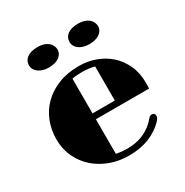

<svg xmlns="http://www.w3.org/2000/svg" viewBox="-168 -862 972 1008"><g transform="rotate(-30 317.5 -358.0)"><path d="M439.5 -601.6Q420.4 -601.6 404.8 -606.4Q389.2 -611.3 377.9 -619.6Q366.7 -627.9 360.6 -639.2Q354.5 -650.4 354.5 -663.6Q354.5 -675.8 359.6 -687Q364.7 -698.2 375.2 -706.8Q385.7 -715.3 402.3 -720.2Q418.9 -725.1 441.9 -725.1Q461.9 -725.1 477.8 -720Q493.7 -714.8 504.4 -706.1Q515.1 -697.3 520.8 -685.5Q526.4 -673.8 526.4 -660.6Q526.4 -635.3 503.2 -618.4Q480 -601.6 439.5 -601.6ZM194.3 -601.6Q175.3 -601.6 159.7 -606.4Q144 -611.3 132.6 -619.6Q121.1 -627.9 115 -639.2Q108.9 -650.4 108.9 -663.6Q108.9 -675.8 114 -687Q119.1 -698.2 129.9 -706.8Q140.6 -715.3 157 -720.2Q173.3 -725.1 196.3 -725.1Q216.8 -725.1 232.4 -720Q248 -714.8 258.8 -706.1Q269.5 -697.3 275.1 -685.5Q280.8 -673.8 280.8 -660.6Q280.8 -635.3 257.8 -618.4Q234.9 -601.6 194.3 -601.6ZM39.6 -254.9Q39.6 -312 59.3 -362.1Q79.1 -412.1 116.7 -449.5Q154.3 -486.8 209 -508.5Q263.7 -530.3 333.5 -530.3Q385.3 -530.3 432.4 -513.4Q479.5 -496.6 515.6 -464.4Q551.8 -432.1 573.5 -385.3Q595.2 -338.4 595.2 -278.3Q595.2 -270 595 -261.2Q594.7 -252.4 594.2 -243.2H272V-33.7Q288.6 -30.3 306.4 -28.6Q324.2 -26.9 336.4 -26.9Q388.2 -26.9 427.7 -42.2Q467.3 -57.6 496.6 -85Q501.5 -89.8 505.9 -94.5Q510.3 -99.1 513.7 -103Q520.5 -111.8 525.6 -115.2Q530.8 -118.7 537.6 -118.7Q546.4 -118.7 551.5 -114Q556.6 -109.4 556.6 -101.1Q556.6 -93.8 553.5 -87.4Q550.3 -81.1 539.6 -69.8Q504.4 -33.7 451.4 -12.2Q398.4 9.3 328.1 9.3Q269.5 9.3 217 -9.8Q164.6 -28.8 125 -63.7Q85.4 -98.6 62.5 -147.2Q39.6 -195.8 39.6 -254.9ZM407.2 -278.8V-485.4Q392.1 -489.7 371.8 -492.2Q351.6 -494.6 335 -494.6Q319.8 -494.6 302.2 -493.4Q284.7 -492.2 272 -489.3V-278.8Z"/></g></svg>

Font: Limelight
Style: Regular
Weight: 400
Designer: Nicole Fally with help from Eben Sorkin
Foundry: Nicole Fally with help from Eben Sorkin
Version: Version 1.002